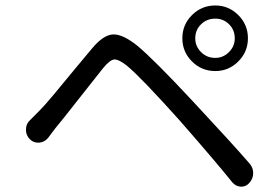

<svg xmlns="http://www.w3.org/2000/svg" viewBox="-20 -742 1040 712"><path d="M704.1 -599.6Q704.1 -570.3 725.6 -548.8Q747.1 -527.3 778.3 -527.3Q807.6 -527.3 829.1 -548.8Q850.6 -570.3 850.6 -599.6Q850.6 -630.9 829.6 -651.9Q808.6 -672.9 778.3 -672.9Q747.1 -672.9 725.6 -651.9Q704.1 -630.9 704.1 -599.6ZM778.3 -721.7Q828.1 -721.7 863.8 -686Q899.4 -650.4 899.4 -600.1Q899.4 -549.8 863.8 -514.2Q828.1 -478.5 778.3 -478.5Q727.5 -478.5 691.9 -514.2Q656.2 -549.8 656.2 -600.1Q656.2 -650.4 691.9 -686Q727.5 -721.7 778.3 -721.7ZM158.2 -230.5Q145.5 -214.8 125 -212.9Q123 -212.9 121.1 -212.9Q103.5 -212.9 90.8 -225.6Q76.2 -240.2 76.2 -260.7Q76.2 -283.2 92.8 -297.9Q106.4 -311.5 124 -329.1Q145.5 -350.6 179.2 -391.1Q212.9 -431.6 256.3 -484.4Q299.8 -537.1 322.3 -563.5Q362.3 -611.3 397.5 -614.3Q400.4 -614.3 402.3 -614.3Q436.5 -614.3 488.3 -573.2Q550.8 -521.5 695.3 -366.2Q843.8 -207 905.3 -135.7Q918.9 -120.1 918.9 -100.6Q918.9 -79.1 904.3 -63.5Q892.6 -49.8 875 -49.8Q874 -49.8 873 -49.8Q854.5 -50.8 841.8 -65.4Q783.2 -138.7 647.5 -293.9Q504.9 -453.1 452.1 -497.1Q421.9 -521.5 405.3 -521.5Q405.3 -521.5 404.3 -521.5Q387.7 -520.5 362.3 -489.3Q336.9 -458 271.5 -374.5Q206.1 -291 184.6 -265.6Q173.8 -252 158.2 -230.5Z"/></svg>

Font: Gen Jyuu Gothic Regular
Style: Regular
Weight: 400
Designer: [Source Han Sans]
Ryoko NISHIZUKA  (kana & ideographs); Paul D. Hunt (Latin, Greek & Cyrillic); Wenlong ZHANG  (bopomofo
Version: Version 1.002.20150607